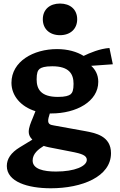

<svg xmlns="http://www.w3.org/2000/svg" viewBox="-20 -816 660 1056"><path d="M262.5 -192C399.5 -192 520.5 -257.5 520.5 -366C520.5 -407 502.5 -435 481.5 -454L600.5 -462.5L582 -552C529.5 -548.5 473.5 -525 440 -508.5C402 -532 352 -546 293.5 -546C163.5 -546 43 -478 43 -360.5C43 -290 94 -229.5 175 -204.5L159.5 -165.5C149 -140.5 138 -115 138 -90.5C138 -75 145 -60.5 158 -48L89 -6C39.5 24 17.5 58.5 17.5 97C17.5 183.5 131.5 219.5 259.5 219.5C430.5 219.5 590.5 156 590.5 26.5C590.5 -68.5 504.5 -84.5 448 -95L276.5 -126C257 -129.5 238.5 -132 247 -168L254 -192ZM159.5 67C159.5 29 191 5 220.5 -13.5C229.5 -10.5 239 -8 249 -6L376.5 19C428 29 457.5 38.5 457.5 63C457.5 98 391.5 127.5 288 127.5C219.5 127.5 159.5 114 159.5 67ZM181.5 -379.5C181.5 -414 187.5 -428.5 197.5 -437C208 -445 226.5 -451.5 267.5 -451.5C361 -451.5 384.5 -408.5 384.5 -355C384.5 -320.5 378.5 -306 368.5 -297.5C358 -289.5 339.5 -283 298.5 -283C204.5 -283 181.5 -326 181.5 -379.5ZM215.5 -710C215.5 -656.5 253.5 -622.5 310 -622.5C366.5 -622.5 404.5 -656.5 404.5 -710C404.5 -763.5 366.5 -796.5 310 -796.5C253.5 -796.5 215.5 -763.5 215.5 -710Z"/></svg>

Font: Monaspace Argon
Style: Bold
Weight: 700
Designer: Riley Cran & the Lettermatic Team
Foundry: Lettermatic
Version: Version 1.000 (Monaspace Argon)